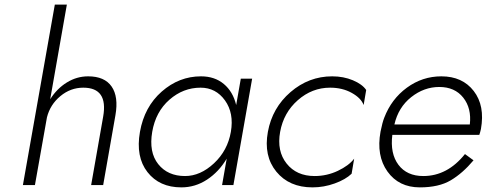

<svg xmlns="http://www.w3.org/2000/svg" viewBox="-20 -800 2104 830"><path d="M426 -296Q448 -421 340 -421Q285 -421 241 -384.5Q197 -348 183 -293L131 0H79L217 -780H269L197 -371Q226 -417 269 -443.5Q312 -470 361 -470Q432 -470 462.5 -426Q493 -382 479 -302L426 0H374Z M849 -470Q908 -470 947.5 -437Q987 -404 1001 -346L1021 -460H1070L989 0H940L960 -114Q926 -57 875 -23.5Q824 10 764 10Q669 10 617.5 -56Q566 -122 585 -230Q604 -338 679 -404Q754 -470 849 -470ZM638 -230Q623 -142 664 -90.5Q705 -39 780 -39Q846 -39 905 -94Q964 -149 978 -230Q992 -311 952.5 -366Q913 -421 847 -421Q772 -421 712.5 -369Q653 -317 638 -230Z M1340 -39Q1393 -39 1440.5 -61.5Q1488 -84 1511 -114L1500 -49Q1474 -24 1427 -7Q1380 10 1331 10Q1230 10 1174.5 -58Q1119 -126 1138 -230Q1157 -334 1236 -402Q1315 -470 1416 -470Q1465 -470 1505.5 -453Q1546 -436 1563 -411L1552 -346Q1541 -376 1500.5 -398.5Q1460 -421 1407 -421Q1329 -421 1267.5 -367Q1206 -313 1191 -230Q1176 -147 1219 -93Q1262 -39 1340 -39Z M2011 -262Q2019 -332 1982.5 -378Q1946 -424 1879 -424Q1813 -424 1757.5 -380Q1702 -336 1685 -262ZM1676 -217Q1666 -136 1702.5 -87.5Q1739 -39 1810 -39Q1914 -39 1990 -134L2027 -107Q1980 -51 1928.5 -20.5Q1877 10 1795 10Q1704 10 1655 -58.5Q1606 -127 1625 -231Q1633 -271 1641 -291Q1672 -372 1739 -421Q1806 -470 1888 -470Q1979 -470 2028 -406.5Q2077 -343 2059 -242Q2058 -237 2055.5 -228Q2053 -219 2052 -217Z"/></svg>

Font: Renner* Light
Style: Light Italic
Weight: 300
Italic angle: -10°
Version: Version 003.000 ; ttfautohint (v0.97) -l 8 -r 50 -G 200 -x 1